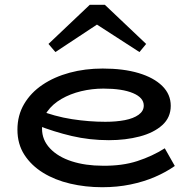

<svg xmlns="http://www.w3.org/2000/svg" viewBox="-20 -770 806 804"><path d="M408 14Q338 14 274 -1Q210 -16 160.5 -46.5Q111 -77 82 -122Q53 -167 53 -227Q53 -287 81 -334.5Q109 -382 158 -415Q207 -448 271.5 -465.5Q336 -483 410 -483Q497 -483 560.5 -464Q624 -445 659.5 -410Q695 -375 695 -327Q695 -278 659.5 -246Q624 -214 565 -198.5Q506 -183 436 -183Q355 -183 280.5 -200.5Q206 -218 135 -246V-311Q210 -282 281.5 -271Q353 -260 421 -260Q467 -260 503 -267Q539 -274 560.5 -289.5Q582 -305 582 -328Q582 -361 537 -380Q492 -399 413 -399Q365 -399 319.5 -388Q274 -377 237 -355.5Q200 -334 178 -303Q156 -272 156 -231Q156 -184 189.5 -148.5Q223 -113 280.5 -94.5Q338 -76 410 -76Q492 -75 555 -95.5Q618 -116 670 -149L712 -75Q675 -49 628.5 -29Q582 -9 526.5 2.5Q471 14 408 14ZM212 -552 183 -586 356 -750H419L592 -586L564 -552L386 -667Z"/></svg>

Font: BioRhyme SemiExpanded Medium
Style: Regular
Weight: 500
Width: 6
Designer: Aoife Mooney
Foundry: Aoife Mooney Type
Version: Version 1.600;gftools[0.9.33]